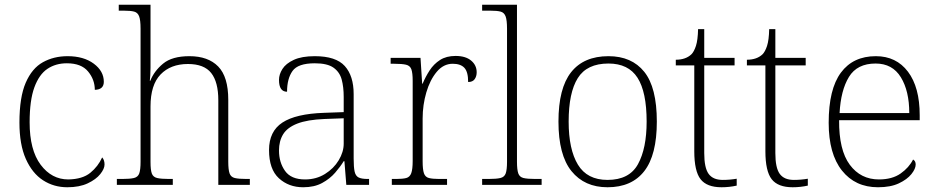

<svg xmlns="http://www.w3.org/2000/svg" viewBox="-20 -780 3953 810"><path d="M264 10Q207 10 161.5 -19.5Q116 -49 89 -109.5Q62 -170 62 -263Q62 -370 88.5 -431Q115 -492 161 -517.5Q207 -543 265 -543Q333 -543 375.5 -511.5Q418 -480 418 -435Q418 -402 380 -401Q380 -444 351.5 -478.5Q323 -513 262 -513Q215 -513 180 -489.5Q145 -466 125 -411.5Q105 -357 105 -264Q105 -147 151.5 -85Q198 -23 268 -23Q328 -24 361 -51Q394 -78 411 -116Q421 -105 421 -86Q421 -68 403 -45.5Q385 -23 350 -6.5Q315 10 264 10Z M473 0V-25H495Q528 -25 545 -29Q562 -33 567.5 -48.5Q573 -64 573 -98V-659Q573 -695 567 -711Q561 -727 546 -731Q531 -735 503 -735H481V-760H615V-494Q615 -479 614 -462.5Q613 -446 612 -439H614Q630 -480 668 -511.5Q706 -543 779 -543Q858 -543 900.5 -499.5Q943 -456 943 -359V-98Q943 -64 948.5 -48.5Q954 -33 970.5 -29Q987 -25 1020 -25H1034V0H901V-357Q901 -434 871 -472Q841 -510 773 -510Q700 -510 657.5 -466Q615 -422 615 -331V-97Q615 -63 620.5 -48Q626 -33 643 -29Q660 -25 693 -25H709V0Z M1259 10Q1198 10 1156.5 -28Q1115 -66 1115 -147Q1115 -226 1171.5 -263Q1228 -300 1347 -304L1430 -307V-371Q1430 -413 1421.5 -444.5Q1413 -476 1387 -494.5Q1361 -513 1308 -513Q1237 -513 1214 -480.5Q1191 -448 1191 -393Q1157 -393 1157 -443Q1157 -466 1171.5 -489Q1186 -512 1219.5 -527.5Q1253 -543 1308 -543Q1397 -543 1434.5 -501.5Q1472 -460 1472 -383V-111Q1472 -75 1476 -56.5Q1480 -38 1492.5 -31.5Q1505 -25 1531 -25H1537V0H1441L1433 -100H1430Q1416 -77 1394 -51.5Q1372 -26 1339 -8Q1306 10 1259 10ZM1267 -23Q1314 -23 1351 -46Q1388 -69 1409 -104Q1430 -139 1430 -174V-281L1349 -278Q1276 -275 1234 -258.5Q1192 -242 1174.5 -213.5Q1157 -185 1157 -145Q1157 -95 1182.5 -59Q1208 -23 1267 -23Z M1633 0V-25H1651Q1679 -25 1694 -29Q1709 -33 1715 -49.5Q1721 -66 1721 -101V-439Q1721 -472 1715.5 -487.5Q1710 -503 1693 -507Q1676 -511 1643 -511H1628V-536H1754L1761 -427H1763Q1775 -456 1792.5 -483Q1810 -510 1836.5 -527Q1863 -544 1902 -544Q1944 -544 1967.5 -524.5Q1991 -505 1991 -475Q1991 -458 1982.5 -446Q1974 -434 1955 -434Q1955 -477 1939 -494Q1923 -511 1890 -511Q1851 -511 1822.5 -477Q1794 -443 1778.5 -390Q1763 -337 1763 -280V-100Q1763 -65 1768.5 -49Q1774 -33 1789.5 -29Q1805 -25 1833 -25H1866V0Z M2014 0V-25H2041Q2074 -25 2091 -29Q2108 -33 2113.5 -48.5Q2119 -64 2119 -98V-659Q2119 -695 2113 -711Q2107 -727 2092 -731Q2077 -735 2049 -735H2014V-760H2161V-98Q2161 -64 2166.5 -48.5Q2172 -33 2188.5 -29Q2205 -25 2239 -25H2265V0Z M2543 10Q2446 10 2391 -58Q2336 -126 2336 -267Q2336 -408 2389.5 -475.5Q2443 -543 2547 -543Q2645 -543 2698 -477Q2751 -411 2751 -267Q2751 -126 2698 -58Q2645 10 2543 10ZM2543 -21Q2635 -21 2671.5 -87.5Q2708 -154 2708 -267Q2708 -392 2669.5 -452Q2631 -512 2547 -512Q2456 -512 2417.5 -450.5Q2379 -389 2379 -267Q2379 -150 2418 -85.5Q2457 -21 2543 -21Z M3024 10Q2962 10 2935.5 -24Q2909 -58 2909 -142V-504H2831V-528Q2873 -528 2897 -551Q2908 -562 2916 -586.5Q2924 -611 2925 -657H2951V-536H3079V-504H2951V-134Q2951 -72 2969.5 -46.5Q2988 -21 3029 -21Q3059 -21 3088 -26V3Q3057 10 3024 10Z M3324 10Q3262 10 3235.5 -24Q3209 -58 3209 -142V-504H3131V-528Q3173 -528 3197 -551Q3208 -562 3216 -586.5Q3224 -611 3225 -657H3251V-536H3379V-504H3251V-134Q3251 -72 3269.5 -46.5Q3288 -21 3329 -21Q3359 -21 3388 -26V3Q3357 10 3324 10Z M3684 10Q3588 10 3532 -60.5Q3476 -131 3476 -262Q3476 -404 3527.5 -473.5Q3579 -543 3675 -543Q3761 -543 3810.5 -477.5Q3860 -412 3860 -294V-273H3520Q3519 -147 3565 -85Q3611 -23 3688 -23Q3744 -23 3779.5 -48Q3815 -73 3832 -107Q3843 -101 3843 -86Q3843 -68 3825 -45.5Q3807 -23 3772 -6.5Q3737 10 3684 10ZM3816 -303Q3816 -396 3780.5 -454Q3745 -512 3674 -512Q3596 -512 3561.5 -455.5Q3527 -399 3522 -303Z"/></svg>

Font: Noto Serif Tamil ExtraLight
Style: Italic
Weight: 200
Italic angle: -12°
Designer: Indian Type Foundry, Tom Grace, and the Monotype Design Team
Foundry: Monotype Imaging Inc.
Version: Version 2.003; ttfautohint (v1.8.4.7-5d5b)